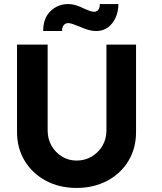

<svg xmlns="http://www.w3.org/2000/svg" viewBox="-20 -921 797 947"><path d="M64 -269V-701H215V-278Q215 -236 234 -202.5Q253 -169 285.5 -149Q318 -129 358 -129Q399 -129 432.5 -149Q466 -169 485.5 -202.5Q505 -236 505 -278V-701H651V-269Q651 -190 613.5 -127.5Q576 -65 509 -29.5Q442 6 358 6Q273 6 206.5 -29.5Q140 -65 102 -127.5Q64 -190 64 -269ZM369 -791Q351 -798 338.5 -802.5Q326 -807 316 -807Q303 -807 294.5 -797Q286 -787 286 -768H193Q193 -831 229 -866Q265 -901 317 -901Q335 -901 353.5 -895.5Q372 -890 396 -878Q412 -871 423.5 -867Q435 -863 444 -863Q458 -863 465.5 -873.5Q473 -884 472 -901H564Q564 -865 550.5 -834.5Q537 -804 512.5 -786Q488 -768 455 -768Q434 -768 413 -774.5Q392 -781 369 -791Z"/></svg>

Font: Our Lexend SemiBold
Style: Regular
Weight: 600
Designer: Bonnie Shaver-Troup, Thomas Jockin
Foundry: Lexend
Version: Version 1.007